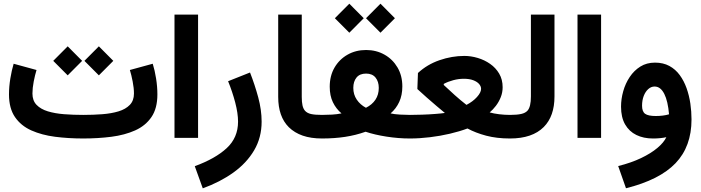

<svg xmlns="http://www.w3.org/2000/svg" viewBox="-20 -753 3809 1044"><path d="M810.5 -406.4 686.2 -372.4Q694.5 -345.5 701.4 -309.7Q708.4 -273.9 708.4 -244.4Q708.4 -205.9 685.9 -182.7Q663.5 -159.4 624.9 -147.6Q586.3 -135.9 536.7 -132Q487.2 -128.2 432.6 -128.2Q378.4 -128.2 328.7 -132Q278.9 -135.9 240.2 -147.6Q201.4 -159.4 178.9 -182.7Q156.4 -205.9 156.4 -244.4Q156.4 -273.9 163.3 -309.7Q170.3 -345.5 178.6 -372.4L54.2 -406.4Q43.5 -370.8 36.2 -326.3Q28.9 -281.7 28.9 -239.6Q28.9 -163.7 61.5 -116.4Q94 -69.1 150.4 -43.9Q206.8 -18.7 279.4 -9.3Q352.1 0 432.6 0Q513.2 0 585.8 -9.3Q658.4 -18.7 714.8 -43.9Q771.1 -69.1 803.5 -116.4Q835.8 -163.7 835.8 -239.6Q835.8 -281.7 828.7 -326.3Q821.7 -370.8 810.5 -406.4ZM439 -422.1 517.6 -343.3 596.1 -422.1 517.6 -501.1ZM269.5 -422.1 348.1 -343.3 426.6 -422.1 348.1 -501.1Z M1057 -3.2V-673.6H928.8V-3.2Z M1220.3 -311.4Q1243.5 -254.6 1259 -195.7Q1274.4 -136.7 1274.4 -91.6Q1274.4 -4.4 1212.5 52.7Q1150.6 109.9 1039.1 150.6L1082.6 271.1Q1176.9 236.9 1248.9 185.3Q1320.9 133.7 1361.8 64.4Q1402.6 -4.9 1402.6 -91.6Q1402.6 -155.3 1384.1 -223.7Q1365.6 -292.1 1339.5 -358.8Z M1492.7 -673.6V-226Q1492.7 -118.9 1550.4 -61.4Q1581.3 -31 1626 -15.5Q1670.7 0 1730.7 0H1731.2V-128.2H1730.7Q1692.5 -128.2 1671.3 -133Q1650 -137.8 1638.4 -150.8Q1628.7 -162.1 1624.8 -180.2Q1620.8 -198.4 1620.8 -226V-673.6Z M1731.4 -128.2Q1705 -128.2 1686 -109.5Q1667.1 -90.8 1667.1 -64.3Q1667.1 -37.8 1686 -18.9Q1705 0 1731.4 0Q1798.6 0 1856.4 -8.8Q1914.3 -17.6 1968 -36.7Q2017.3 -20.1 2081.8 -10.1Q2146.4 0 2208.7 0H2209.2V-128.2H2208.7Q2186.3 -128.2 2155 -129.9Q2123.7 -131.7 2103.8 -136.4Q2133.9 -162.1 2150.8 -198.7Q2167.7 -235.4 2167.7 -282.8Q2167.7 -341.4 2141.5 -386.1Q2115.2 -430.8 2070.6 -455.9Q2025.9 -481.1 1970.6 -481.1Q1914.4 -481.1 1869.8 -455.7Q1825.1 -430.4 1799 -385.6Q1772.9 -340.7 1772.9 -281.4Q1772.9 -232.8 1790 -197.3Q1807.1 -161.7 1836.9 -136.4Q1811.9 -131.3 1785 -129.8Q1758.1 -128.2 1731.4 -128.2ZM1969.8 -167Q1938.5 -183.7 1919.8 -211.4Q1901.1 -239 1901.1 -275.1Q1901.1 -309.8 1918.6 -331.4Q1936 -352.9 1970.6 -352.9Q2004.5 -352.9 2022 -331.2Q2039.6 -309.4 2039.6 -275.1Q2039.6 -238.3 2021.5 -211Q2003.4 -183.7 1969.8 -167ZM1970.2 -653.9 2048.8 -575.1 2127.3 -653.9 2048.8 -732.9ZM1800.8 -653.9 1879.4 -575.1 1957.9 -653.9 1879.4 -732.9Z M2252.6 -356.1 2249.4 -268.9Q2272.8 -247.3 2300.1 -223.1Q2327.4 -199 2353.5 -176.9Q2379.5 -154.8 2399 -138.8Q2380.2 -136 2346.4 -133.4Q2312.5 -130.7 2275.4 -129.5Q2238.3 -128.2 2209.5 -128.2Q2183 -128.2 2164.1 -109.5Q2145.1 -90.8 2145.1 -64.3Q2145.1 -37.8 2164.1 -18.9Q2183 0 2209.5 0Q2261.6 0 2317.5 -6.8Q2373.4 -13.5 2426.3 -25.9Q2479.1 -38.3 2521.9 -54.4Q2566.2 -30.4 2623.5 -15.2Q2680.8 0 2752.8 0H2753.3V-128.2H2752.8Q2723.8 -128.2 2694.2 -131.8Q2664.6 -135.4 2642.6 -141.7Q2660.4 -156.7 2676.6 -177.8Q2692.7 -198.9 2702.9 -224.6Q2713.1 -250.4 2713.1 -278.7Q2713.1 -320.6 2694.4 -352.4Q2675.7 -384.3 2645.1 -405.6Q2614.5 -427 2577.8 -437.9Q2541 -448.9 2504.9 -448.9Q2437 -448.9 2369.9 -425.7Q2302.9 -402.6 2252.6 -356.1ZM2393.1 -296.9Q2415.8 -309.2 2444.8 -317Q2473.8 -324.7 2502.1 -324.7Q2532.2 -324.7 2553.2 -316.8Q2574.2 -308.8 2585.1 -296.3Q2595.9 -283.8 2595.9 -269.8Q2595.9 -250.2 2573.4 -225.3Q2550.9 -200.4 2516.4 -182.7Q2484.7 -207.2 2452.8 -235.8Q2420.9 -264.5 2392.8 -291Z M2995 -228.5V-673.6H2866.8V-228.5Q2866.8 -172.1 2848.6 -151.6Q2836.9 -138.5 2814.2 -133.4Q2791.5 -128.2 2753.4 -128.2Q2727.1 -128.2 2708.1 -109.4Q2689.1 -90.7 2689.1 -64.3Q2689.1 -38 2708.1 -19Q2727.1 0 2753.4 0Q2874.6 0 2936.8 -62.5Q2995 -121.1 2995 -228.5Z M3248.4 -3.2V-673.6H3120.2V-3.2Z M3603.3 -7Q3589.6 21.9 3554.6 51.4Q3519.5 80.9 3465.8 106.6Q3412 132.3 3341.4 149.9L3383.8 270.6Q3566.7 225 3653.4 134.3Q3740.1 43.6 3740.1 -103.5Q3740.1 -146.2 3733.8 -189.9Q3727.4 -233.6 3713.3 -273.4Q3699.1 -313.2 3676.1 -344.7Q3653.1 -376.2 3619.8 -394.3Q3586.4 -412.5 3541.5 -412.5Q3496.1 -412.5 3461.8 -391Q3427.5 -369.5 3404.1 -334.3Q3380.6 -299.1 3368.8 -256.9Q3356.9 -214.7 3356.9 -173Q3356.9 -115 3379 -76.5Q3401.1 -38.1 3440.3 -19Q3479.5 0.1 3531.2 0.1Q3550.4 0.1 3569.3 -1.8Q3588.3 -3.7 3603.3 -7ZM3617.9 -131.5Q3602.2 -126.7 3583.7 -124.5Q3565.2 -122.2 3545.5 -122.2Q3504.5 -122.2 3487.9 -134.2Q3471.2 -146.2 3471.2 -178.1Q3471.2 -208.1 3480.4 -231.6Q3489.6 -255.1 3505.1 -268.8Q3520.6 -282.5 3539.3 -282.5Q3556 -282.5 3569.2 -272.2Q3582.3 -261.8 3592.2 -242.2Q3602.1 -222.5 3608.5 -194.6Q3614.9 -166.6 3617.9 -131.5Z"/></svg>

Font: Estedad-VF-FD Black
Style: Regular
Weight: 900
Designer: Amin Abedi
Version: Version 4.000